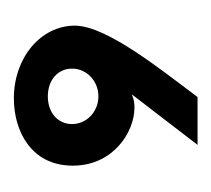

<svg xmlns="http://www.w3.org/2000/svg" viewBox="-34 -271 305 277"><g transform="rotate(-90 118.5 -132.5)"><path d="M158 -181C158 -160 140 -143 118 -143C96 -143 78 -160 78 -181C78 -202 95 -216 118 -216C141 -216 158 -202 158 -181ZM117 0C155 -51 220 -131 220 -177C220 -226 174 -265 115 -265C68 -265 18 -240 18 -180C18 -122 66 -91 102 -91C114 -91 121 -95 121 -95L48 0Z"/></g></svg>

Font: Hussar Tani
Style: Dwa
Weight: 700
Foundry: Cannot Into Space Fonts
Version: Version 0.92